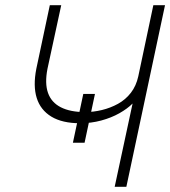

<svg xmlns="http://www.w3.org/2000/svg" viewBox="-20 -720 656 740"><path d="M301 -358 261 -170H306L346 -358ZM616 -700H571L513 -426Q505 -389 484.5 -362.5Q464 -336 435 -320Q406 -304 373 -296Q340 -288 308 -288Q251 -288 214.5 -306.5Q178 -325 165 -362Q152 -399 163 -455L216 -700H172L120 -455Q107 -389 121.5 -342.5Q136 -296 178 -270.5Q220 -245 289 -245Q331 -245 370 -255.5Q409 -266 440 -283.5Q471 -301 491 -321L422 0H467Z"/></svg>

Font: Advent Pro Light
Style: Italic
Weight: 300
Italic angle: -12°
Version: Version 3.000